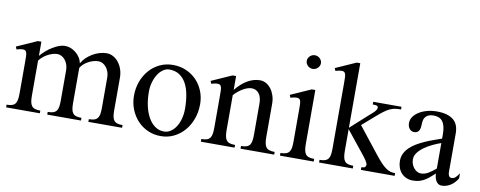

<svg xmlns="http://www.w3.org/2000/svg" viewBox="-61 -980 3184 1273"><g transform="rotate(10 1531.0 -343.0)"><path d="M87.9 -323.2Q87.9 -342.8 87.4 -356.7Q86.9 -370.6 84.2 -379.9Q81.5 -389.2 75.4 -393.6Q69.3 -397.9 58.1 -397.9Q50.3 -397.9 40.5 -396Q30.8 -394 17.1 -390.1L9.8 -408.2L147 -469.2H170.9V-374Q187 -393.1 207 -410.4Q227.1 -427.7 248.3 -440.7Q269.5 -453.6 290.8 -461.4Q312 -469.2 331.1 -469.2Q349.6 -469.2 368.7 -461.9Q387.7 -454.6 403.8 -441.7Q419.9 -428.7 431.4 -410.9Q442.9 -393.1 446.8 -372.1Q457.5 -392.1 475.6 -409.9Q493.7 -427.7 515.9 -440.9Q538.1 -454.1 562.7 -461.7Q587.4 -469.2 610.8 -469.2Q634.3 -469.2 655.3 -457.8Q676.3 -446.3 691.7 -426.8Q707 -407.2 716.1 -380.9Q725.1 -354.5 725.1 -325.2V-106.9Q725.1 -82.5 727.8 -65.7Q730.5 -48.8 738.3 -38.1Q746.1 -27.3 760.3 -22.7Q774.4 -18.1 796.9 -18.1V0H569.8V-18.1Q592.8 -18.1 606.9 -22.9Q621.1 -27.8 628.9 -38.6Q636.7 -49.3 639.4 -66.2Q642.1 -83 642.1 -106.9V-312Q642.1 -331.5 636 -348.9Q629.9 -366.2 619.6 -379.2Q609.4 -392.1 595.7 -399.7Q582 -407.2 566.9 -407.2Q549.8 -407.2 532.2 -402.1Q514.6 -397 498.5 -388.2Q482.4 -379.4 469.2 -367.4Q456.1 -355.5 448.2 -341.8V-106.9Q448.2 -82.5 450.9 -65.7Q453.6 -48.8 461.4 -38.1Q469.2 -27.3 483.4 -22.7Q497.6 -18.1 520 -18.1V0H293V-18.1Q315.9 -18.1 330.1 -22.9Q344.2 -27.8 352.1 -38.6Q359.9 -49.3 362.5 -66.2Q365.2 -83 365.2 -106.9V-312Q365.2 -331.5 359.1 -348.9Q353 -366.2 342.8 -379.2Q332.5 -392.1 318.8 -399.7Q305.2 -407.2 290 -407.2Q274.4 -407.2 257.3 -401.9Q240.2 -396.5 224.1 -387.7Q208 -378.9 194.1 -366.9Q180.2 -355 170.9 -341.8V-106.9Q170.9 -82.5 173.8 -65.7Q176.8 -48.8 184.6 -38.1Q192.4 -27.3 206.5 -22.7Q220.7 -18.1 243.2 -18.1V0H16.1V-18.1Q39.1 -18.1 53.2 -22.9Q67.4 -27.8 75 -38.6Q82.5 -49.3 85.2 -66.2Q87.9 -83 87.9 -106.9Z M1058.1 9.8Q1010.3 9.8 969.7 -8.5Q929.2 -26.9 899.9 -58.8Q870.6 -90.8 854 -133.3Q837.4 -175.8 837.4 -224.1Q837.4 -274.9 854 -319.6Q870.6 -364.3 899.9 -397.5Q929.2 -430.7 969.7 -450Q1010.3 -469.2 1058.1 -469.2Q1106 -469.2 1146.5 -451.7Q1187 -434.1 1216.6 -403.6Q1246.1 -373 1262.7 -331.8Q1279.3 -290.5 1279.3 -243.2Q1279.3 -190.9 1262.7 -145Q1246.1 -99.1 1216.6 -64.7Q1187 -30.3 1146.5 -10.3Q1106 9.8 1058.1 9.8ZM1074.2 -23.9Q1098.6 -23.9 1119.1 -37.8Q1139.6 -51.8 1154.5 -75.2Q1169.4 -98.6 1177.7 -129.9Q1186 -161.1 1186 -195.8Q1186 -245.6 1178.2 -289.3Q1170.4 -333 1152.8 -365.5Q1135.3 -397.9 1107.2 -416.5Q1079.1 -435.1 1038.1 -435.1Q1017.1 -435.1 997.6 -421.6Q978 -408.2 963.1 -385.3Q948.2 -362.3 939.2 -331.5Q930.2 -300.8 930.2 -266.1Q930.2 -215.8 939.9 -171.6Q949.7 -127.4 968.3 -94.7Q986.8 -62 1013.4 -43Q1040 -23.9 1074.2 -23.9Z M1398.9 -323.2Q1398.9 -342.8 1398.4 -356.7Q1397.9 -370.6 1395.3 -379.9Q1392.6 -389.2 1386.5 -393.6Q1380.4 -397.9 1369.1 -397.9Q1361.3 -397.9 1351.6 -396Q1341.8 -394 1328.1 -390.1L1320.8 -408.2L1458 -469.2H1481.9V-376Q1520 -422.9 1560.8 -446Q1601.6 -469.2 1644 -469.2Q1666 -469.2 1685.1 -458.3Q1704.1 -447.3 1718.3 -428.5Q1732.4 -409.7 1740.7 -384.3Q1749 -358.9 1749 -330.1V-106.9Q1749 -82.5 1752 -65.7Q1754.9 -48.8 1762.7 -38.1Q1770.5 -27.3 1784.4 -22.7Q1798.3 -18.1 1820.8 -18.1V0H1594.2V-18.1Q1617.2 -18.1 1631.3 -22.9Q1645.5 -27.8 1653.1 -38.6Q1660.6 -49.3 1663.3 -66.2Q1666 -83 1666 -106.9V-314.9Q1666 -360.4 1647.2 -383.8Q1628.4 -407.2 1599.1 -407.2Q1585.9 -407.2 1571.3 -402.6Q1556.6 -397.9 1541.3 -389.2Q1525.9 -380.4 1510.7 -368.2Q1495.6 -356 1481.9 -340.8V-106.9Q1481.9 -82.5 1484.9 -65.7Q1487.8 -48.8 1495.6 -38.1Q1503.4 -27.3 1517.6 -22.7Q1531.7 -18.1 1554.2 -18.1V0H1327.1V-18.1Q1350.1 -18.1 1364.3 -22.9Q1378.4 -27.8 1386 -38.6Q1393.6 -49.3 1396.2 -66.2Q1398.9 -83 1398.9 -106.9Z M1973.1 -695.8Q1982.9 -695.8 1991.5 -692.1Q2000 -688.5 2006.6 -682.1Q2013.2 -675.8 2017.1 -667.5Q2021 -659.2 2021 -649.9Q2021 -640.6 2017.1 -632.3Q2013.2 -624 2006.6 -617.7Q2000 -611.3 1991.5 -607.7Q1982.9 -604 1973.1 -604Q1963.4 -604 1954.8 -607.7Q1946.3 -611.3 1939.7 -617.7Q1933.1 -624 1929.2 -632.3Q1925.3 -640.6 1925.3 -649.9Q1925.3 -659.2 1929.2 -667.5Q1933.1 -675.8 1939.7 -682.1Q1946.3 -688.5 1954.8 -692.1Q1963.4 -695.8 1973.1 -695.8ZM1932.1 -323.2Q1932.1 -342.8 1931.6 -356.7Q1931.2 -370.6 1928.5 -379.9Q1925.8 -389.2 1919.7 -393.6Q1913.6 -397.9 1902.3 -397.9Q1894.5 -397.9 1884.5 -396Q1874.5 -394 1861.3 -390.1L1854 -408.2L1991.2 -469.2H2015.1V-106.9Q2015.1 -82.5 2018.1 -65.7Q2021 -48.8 2028.8 -38.1Q2036.6 -27.3 2050.5 -22.7Q2064.5 -18.1 2086.9 -18.1V0H1859.9V-18.1Q1882.8 -18.1 1897 -22.9Q1911.1 -27.8 1918.9 -38.6Q1926.8 -49.3 1929.4 -66.2Q1932.1 -83 1932.1 -106.9Z M2277.8 -261.2 2389.2 -361.8Q2398.9 -370.6 2408.4 -378.7Q2418 -386.7 2425.8 -394.8Q2433.6 -402.8 2438.2 -410.2Q2442.9 -417.5 2442.9 -424.8Q2442.9 -434.6 2435.8 -437.7Q2428.7 -440.9 2406.7 -440.9V-459H2597.2V-440.9Q2573.7 -440.9 2555.9 -438Q2538.1 -435.1 2520.8 -426.8Q2503.4 -418.5 2483.9 -403.8Q2464.4 -389.2 2438 -366.2L2354 -293L2489.7 -121.1Q2514.6 -89.4 2533.4 -69.3Q2552.2 -49.3 2568.4 -37.8Q2584.5 -26.4 2599.4 -22.2Q2614.3 -18.1 2631.8 -18.1V0H2404.8V-18.1Q2422.9 -18.1 2429 -24.2Q2435.1 -30.3 2435.1 -41Q2435.1 -45.4 2431.6 -52.7Q2428.2 -60.1 2422.9 -68.4Q2417.5 -76.7 2410.9 -85.4Q2404.3 -94.2 2397.9 -102.1L2277.8 -252V-106.9Q2277.8 -82.5 2280.8 -65.7Q2283.7 -48.8 2291.5 -38.1Q2299.3 -27.3 2313.5 -22.7Q2327.6 -18.1 2350.1 -18.1V0H2123V-18.1Q2146 -18.1 2160.2 -22.9Q2174.3 -27.8 2181.9 -38.6Q2189.5 -49.3 2192.1 -66.2Q2194.8 -83 2194.8 -106.9V-549.8Q2194.8 -569.3 2194.3 -583.5Q2193.8 -597.7 2191.2 -606.9Q2188.5 -616.2 2182.4 -620.6Q2176.3 -625 2165 -625Q2157.2 -625 2147.5 -623Q2137.7 -621.1 2124 -617.2L2116.7 -634.8L2253.9 -695.8H2277.8Z M2981.9 -86.9Q2981.9 -72.8 2987.3 -62.3Q2992.7 -51.8 3004.9 -51.8Q3022 -51.8 3033.4 -63.5Q3044.9 -75.2 3055.7 -91.8V-58.1Q3047.9 -44.4 3037.1 -32.2Q3026.4 -20 3012.9 -10.7Q2999.5 -1.5 2983.4 4.2Q2967.3 9.8 2948.7 9.8Q2935.5 9.8 2926 2.9Q2916.5 -3.9 2910.6 -14.4Q2904.8 -24.9 2901.9 -37.8Q2898.9 -50.8 2898.9 -63Q2884.3 -50.3 2870.1 -37.6Q2856 -24.9 2839.4 -14.2Q2822.8 -3.4 2802.5 3.2Q2782.2 9.8 2755.9 9.8Q2731 9.8 2711.2 1Q2691.4 -7.8 2677.5 -23.2Q2663.6 -38.6 2656.2 -59.6Q2648.9 -80.6 2648.9 -105Q2648.9 -131.8 2659.9 -154.1Q2670.9 -176.3 2689.7 -194.6Q2708.5 -212.9 2733.4 -227.8Q2758.3 -242.7 2785.9 -255.1Q2813.5 -267.6 2842.5 -277.8Q2871.6 -288.1 2898.9 -297.9V-326.2Q2898.9 -357.4 2893.3 -379.2Q2887.7 -400.9 2877.2 -414.1Q2866.7 -427.2 2851.6 -433.1Q2836.4 -439 2817.9 -439Q2796.9 -439 2783.4 -432.9Q2770 -426.8 2762.5 -417Q2754.9 -407.2 2752.2 -394.8Q2749.5 -382.3 2749.5 -369.1Q2749.5 -356.9 2747.8 -345.9Q2746.1 -335 2741.5 -326.4Q2736.8 -317.9 2728.8 -313Q2720.7 -308.1 2708.5 -308.1Q2689 -308.1 2676.8 -323.2Q2664.6 -338.4 2664.6 -361.8Q2664.6 -384.8 2678.2 -404.3Q2691.9 -423.8 2715.1 -438.2Q2738.3 -452.6 2768.8 -460.9Q2799.3 -469.2 2833.5 -469.2Q2874.5 -469.2 2902.8 -460.4Q2931.2 -451.7 2948.7 -435.8Q2966.3 -419.9 2974.1 -397.5Q2981.9 -375 2981.9 -347.2ZM2898.9 -268.1Q2872.1 -258.8 2842.8 -244.9Q2813.5 -231 2788.8 -213.4Q2764.2 -195.8 2748 -174.6Q2731.9 -153.3 2731.9 -128.9Q2731.9 -111.8 2737.5 -96.9Q2743.2 -82 2752.7 -70.6Q2762.2 -59.1 2774.4 -52.5Q2786.6 -45.9 2799.8 -45.9Q2813.5 -45.9 2826.2 -49.8Q2838.9 -53.7 2850.8 -60.8Q2862.8 -67.9 2874.5 -76.9Q2886.2 -85.9 2898.9 -96.2Z"/></g></svg>

Font: Chandrasa
Style: Regular
Weight: 400
Designer: R.S. Wihananto
Foundry: R.S. Wihananto
Version: Version 2.0.1